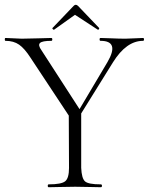

<svg xmlns="http://www.w3.org/2000/svg" viewBox="-27 -784 623 804"><path d="M200 -660Q198 -658 194 -662Q191 -665 193 -667L281 -759Q290 -769 300 -759L388 -667Q389 -666 388 -663.5Q387 -661 385.5 -660Q384 -659 382 -660L287 -722ZM572 -625Q576 -625 576 -619Q576 -613 572 -613Q502 -613 446 -523L313 -309V-81Q315 -37 329 -24.5Q343 -12 395 -12Q400 -12 400 -6Q400 0 395 0Q382 0 346.5 -1Q311 -2 288 -2Q264 -2 227 -1Q190 0 177 0Q173 0 173 -6Q173 -12 177 -12Q230 -12 246 -25Q262 -38 262 -81L261 -300L101 -542Q76 -581 53 -597Q30 -613 -4 -613Q-7 -613 -7 -619Q-7 -625 -4 -625Q7 -625 30.5 -623.5Q54 -622 64 -622Q91 -622 133 -623.5Q175 -625 188 -625Q192 -625 192 -619Q192 -613 188 -613Q150 -613 140.5 -604Q131 -595 147 -573L306 -327L423 -524Q475 -613 394 -613Q390 -613 390 -619Q390 -625 394 -625Q409 -625 440.5 -623.5Q472 -622 498 -622Q514 -622 536.5 -623.5Q559 -625 572 -625Z"/></svg>

Font: Cormorant Upright Light
Style: Regular
Weight: 300
Designer: Christian Thalmann (Catharsis Fonts)
Foundry: Catharsis Fonts
Version: Version 3.302;PS 003.302;hotconv 1.0.88;makeotf.lib2.5.64775